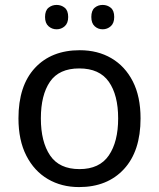

<svg xmlns="http://www.w3.org/2000/svg" viewBox="-20 -750 645 780"><path d="M551 -269Q551 -136 483.5 -63Q416 10 301 10Q230 10 174.5 -22.5Q119 -55 87 -117.5Q55 -180 55 -269Q55 -402 122 -474Q189 -546 304 -546Q377 -546 432.5 -513.5Q488 -481 519.5 -419.5Q551 -358 551 -269ZM146 -269Q146 -174 183.5 -118.5Q221 -63 303 -63Q384 -63 422 -118.5Q460 -174 460 -269Q460 -364 422 -418Q384 -472 302 -472Q220 -472 183 -418Q146 -364 146 -269ZM163 -681Q163 -707 177 -718.5Q191 -730 210 -730Q229 -730 243 -718.5Q257 -707 257 -681Q257 -656 243 -643.5Q229 -631 210 -631Q191 -631 177 -643.5Q163 -656 163 -681ZM351 -681Q351 -707 364.5 -718.5Q378 -730 397 -730Q416 -730 430 -718.5Q444 -707 444 -681Q444 -656 430 -643.5Q416 -631 397 -631Q378 -631 364.5 -643.5Q351 -656 351 -681Z"/></svg>

Font: Noto Sans Yi
Style: Regular
Weight: 400
Designer: Monotype Design Team
Foundry: Monotype Imaging Inc.
Version: Version 2.002; ttfautohint (v1.8.4.7-5d5b)